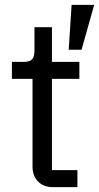

<svg xmlns="http://www.w3.org/2000/svg" viewBox="-20 -771 408 791"><path d="M368 -751 316 -566H263L275 -751ZM299 0H199Q159 0 136.5 -23.5Q114 -47 114 -85V-446H29V-516H77Q102 -516 112 -526.5Q122 -537 122 -563V-659H194V-516H307V-446H194V-70H299Z"/></svg>

Font: Aneliza
Style: Regular
Weight: 400
Designer: Mike Abbink, Paul van der Laan, Pieter van Rosmalen
Foundry: Bold Monday
Version: Version 3.0